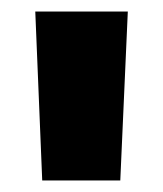

<svg xmlns="http://www.w3.org/2000/svg" viewBox="-20 -720 282 332"><path d="M41 -700H201L188 -408H53Z"/></svg>

Font: Montserrat Alternates ExtraBold
Style: Regular
Weight: 800
Designer: Julieta Ulanovsky
Foundry: Julieta Ulanovsky
Version: Version 7.200